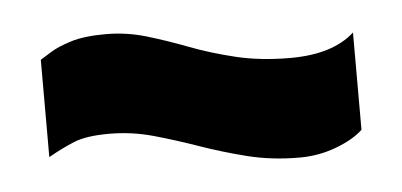

<svg xmlns="http://www.w3.org/2000/svg" viewBox="-33 -519 848 405"><g transform="rotate(-5 391.0 -316.5)"><path d="M722 -216Q702 -197 665 -183Q628 -169 587 -169Q528 -169 476.5 -182Q425 -195 378 -211.5Q331 -228 285 -241Q239 -254 191 -254Q143 -254 117 -243.5Q91 -233 61 -216V-422Q68 -426 83.5 -436Q99 -446 127.5 -455Q156 -464 202 -464Q246 -464 288 -451.5Q330 -439 374.5 -422Q419 -405 471 -392.5Q523 -380 586 -380Q676 -380 722 -422Z"/></g></svg>

Font: Georama ExtraExtended Black
Style: Regular
Weight: 900
Width: 8
Designer: Jean-Baptiste Levee
Foundry: Production Type
Version: Version 1.000